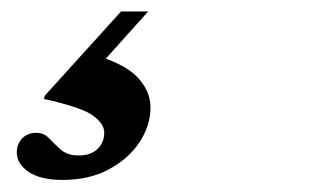

<svg xmlns="http://www.w3.org/2000/svg" viewBox="-20 -44 540 326"><path d="M86.5 261.5Q48.5 261.5 28.5 247.8Q8.5 234 8.5 214.5Q8.5 201 17.5 191.2Q26.5 181.5 42 181.5Q54.5 181.5 63.5 191Q72.5 200.5 83.5 210.2Q94.5 220 113.5 220Q134 220 145.5 209Q157 198 157 181Q157 166 137.5 152Q118 138 54.5 124L56 118.5L185.5 -24.5H231.5L110.5 110.5L127 45.5Q188 61.5 211.8 85.5Q235.5 109.5 235.5 138.5Q235.5 169 217.2 197Q199 225 165.5 243.2Q132 261.5 86.5 261.5Z"/></svg>

Font: Newsreader 24pt ExtraBold
Style: Italic
Weight: 800
Italic angle: -17°
Designer: Hugues Gentile
Foundry: Production Type
Version: Version 1.003